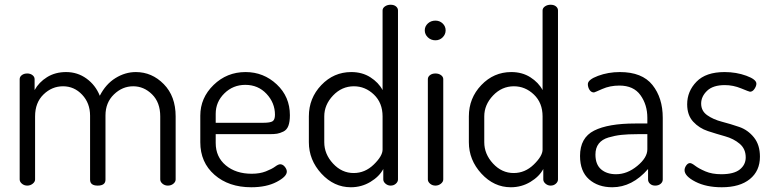

<svg xmlns="http://www.w3.org/2000/svg" viewBox="-20 -783 3260 810"><path d="M360 -25V-295Q360 -348 326.5 -383.5Q293 -419 246 -419Q199 -419 163.5 -384.5Q128 -350 128 -292V-26Q128 -16 118 -8Q108 0 95 0Q82 0 72.5 -8Q63 -16 63 -26V-449Q63 -459 72 -466Q81 -473 95 -473Q108 -473 117 -466Q126 -459 126 -449V-403Q144 -436 178.5 -457.5Q213 -479 259 -479Q307 -479 345 -451.5Q383 -424 401 -379Q426 -428 467 -453.5Q508 -479 553 -479Q621 -479 671 -428Q721 -377 721 -292V-26Q721 -16 711.5 -8Q702 0 688 0Q675 0 665.5 -8Q656 -16 656 -26V-292Q656 -351 621.5 -385Q587 -419 542 -419Q496 -419 460.5 -384.5Q425 -350 425 -296V-25Q425 0 392 0Q360 0 360 -25Z M1016 -479Q1092 -479 1147.5 -427Q1203 -375 1203 -297Q1203 -269 1196.5 -252Q1190 -235 1175.5 -228Q1161 -221 1149 -219Q1137 -217 1116 -217H890V-180Q890 -121 932.5 -85.5Q975 -50 1042 -50Q1076 -50 1101.5 -60Q1127 -70 1140.5 -80Q1154 -90 1162 -90Q1173 -90 1181.5 -79.5Q1190 -69 1190 -59Q1190 -38 1147 -15.5Q1104 7 1040 7Q945 7 885 -45.5Q825 -98 825 -183V-295Q825 -370 881 -424.5Q937 -479 1016 -479ZM890 -265H1090Q1120 -265 1130 -271.5Q1140 -278 1140 -299Q1140 -349 1104.5 -387Q1069 -425 1015 -425Q963 -425 926.5 -389Q890 -353 890 -303Z M1659 -739V-26Q1659 -16 1650 -8Q1641 0 1628 0Q1616 0 1606.5 -8Q1597 -16 1597 -26V-70Q1580 -38 1542.5 -15.5Q1505 7 1460 7Q1389 7 1336 -50.5Q1283 -108 1283 -183V-292Q1283 -369 1335.5 -424Q1388 -479 1462 -479Q1508 -479 1542.5 -457Q1577 -435 1594 -403V-739Q1594 -749 1604 -756Q1614 -763 1628 -763Q1642 -763 1650.5 -756Q1659 -749 1659 -739ZM1348 -292V-183Q1348 -133 1385 -93Q1422 -53 1472 -53Q1520 -53 1557 -89Q1594 -125 1594 -152V-292Q1594 -349 1557.5 -384Q1521 -419 1473 -419Q1422 -419 1385 -380Q1348 -341 1348 -292Z M1850 -449V-26Q1850 -16 1840 -8Q1830 0 1817 0Q1804 0 1794.5 -8Q1785 -16 1785 -26V-449Q1785 -459 1794 -466Q1803 -473 1817 -473Q1831 -473 1840.5 -466Q1850 -459 1850 -449ZM1817 -696Q1835 -696 1847.5 -684Q1860 -672 1860 -655Q1860 -638 1847.5 -625.5Q1835 -613 1817 -613Q1798 -613 1785 -625.5Q1772 -638 1772 -655Q1772 -672 1785 -684Q1798 -696 1817 -696Z M2334 -739V-26Q2334 -16 2325 -8Q2316 0 2303 0Q2291 0 2281.5 -8Q2272 -16 2272 -26V-70Q2255 -38 2217.5 -15.5Q2180 7 2135 7Q2064 7 2011 -50.5Q1958 -108 1958 -183V-292Q1958 -369 2010.5 -424Q2063 -479 2137 -479Q2183 -479 2217.5 -457Q2252 -435 2269 -403V-739Q2269 -749 2279 -756Q2289 -763 2303 -763Q2317 -763 2325.5 -756Q2334 -749 2334 -739ZM2023 -292V-183Q2023 -133 2060 -93Q2097 -53 2147 -53Q2195 -53 2232 -89Q2269 -125 2269 -152V-292Q2269 -349 2232.5 -384Q2196 -419 2148 -419Q2097 -419 2060 -380Q2023 -341 2023 -292Z M2595 -479Q2689 -479 2732.5 -424.5Q2776 -370 2776 -286V-26Q2776 -15 2767 -7.5Q2758 0 2744 0Q2731 0 2722.5 -7.5Q2714 -15 2714 -26V-70Q2647 7 2563 7Q2503 7 2465 -26.5Q2427 -60 2427 -125Q2427 -202 2486.5 -232Q2546 -262 2660 -262H2711V-286Q2711 -341 2682 -381.5Q2653 -422 2593 -422Q2553 -422 2520.5 -407.5Q2488 -393 2486 -393Q2474 -393 2467 -404Q2460 -415 2460 -428Q2460 -447 2503 -463Q2546 -479 2595 -479ZM2711 -153V-217H2669Q2629 -217 2601.5 -214Q2574 -211 2547 -203Q2520 -195 2506 -177Q2492 -159 2492 -131Q2492 -89 2516 -68.5Q2540 -48 2579 -48Q2626 -48 2668.5 -83Q2711 -118 2711 -153Z M3023 -48Q3076 -48 3101 -68Q3126 -88 3126 -119Q3126 -155 3100.5 -176.5Q3075 -198 3039 -208Q3003 -218 2966.5 -230Q2930 -242 2904.5 -269.5Q2879 -297 2879 -343Q2879 -398 2918.5 -438.5Q2958 -479 3037 -479Q3086 -479 3128.5 -463.5Q3171 -448 3171 -430Q3171 -420 3163 -408Q3155 -396 3144 -396Q3141 -396 3107 -410Q3073 -424 3038 -424Q2988 -424 2963 -400Q2938 -376 2938 -346Q2938 -315 2963.5 -297Q2989 -279 3025.5 -269.5Q3062 -260 3098.5 -247.5Q3135 -235 3160.5 -203.5Q3186 -172 3186 -122Q3186 -62 3143.5 -27.5Q3101 7 3025 7Q2959 7 2913.5 -16.5Q2868 -40 2868 -65Q2868 -75 2875 -85Q2882 -95 2891 -95Q2898 -95 2913 -83.5Q2928 -72 2956 -60Q2984 -48 3023 -48Z"/></svg>

Font: Dosis
Style: Book
Weight: 400
Designer: EdgarTolentino, PabloImpallari, IginoMarini
Foundry: EdgarTolentino, PabloImpallari, IginoMarini
Version: Version 1.007